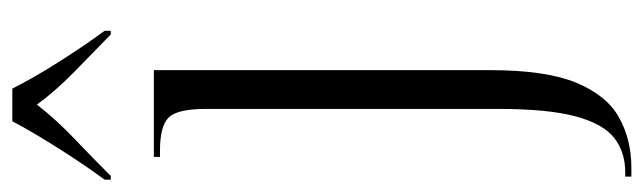

<svg xmlns="http://www.w3.org/2000/svg" viewBox="-387 -419 1046 312"><g transform="rotate(-90 136.0 -263.0)"><path d="M5 240V230H12Q45 230 68 212Q91 194 103 149Q115 104 115 24V-451Q115 -498 101 -512Q87 -526 48 -526H37V-536H178V11Q178 101 157.5 150.5Q137 200 101 220Q65 240 19 240ZM0 -616Q23 -647 50 -689.5Q77 -732 95 -766H148Q165 -732 192 -689.5Q219 -647 242 -616V-606H236Q209 -632 176 -664.5Q143 -697 122 -726Q98 -695 66.5 -665Q35 -635 6 -606H0Z"/></g></svg>

Font: Noto Serif Display SemiCondensed Light
Style: Regular
Weight: 300
Width: 4
Designer: Monotype Design Team
Foundry: Monotype Imaging Inc.
Version: Version 2.009